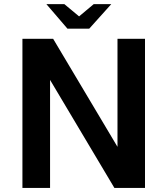

<svg xmlns="http://www.w3.org/2000/svg" viewBox="-20 -920 793 940"><path d="M89.8 0V-730H240.2L555.2 -201.2V-730H689.9V0H540L225.1 -528.8V0ZM417 -779.8H310.1L207 -899.9H294.9L367.2 -839.8L439 -899.9H524.9Z"/></svg>

Font: Miedinger*
Style: Bold
Weight: 700
Version: Version 001.000